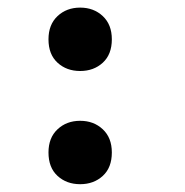

<svg xmlns="http://www.w3.org/2000/svg" viewBox="-20 -467 478 497"><path d="M187.5 -154.3Q222.7 -154.3 246.1 -132.3Q269.5 -110.4 269.5 -72.3Q269.5 -33.2 246.1 -11.7Q222.7 9.8 187.5 9.8Q152.3 9.8 128.9 -11.7Q105.5 -33.2 105.5 -72.3Q105.5 -110.4 128.9 -132.3Q152.3 -154.3 187.5 -154.3ZM187.5 -447.3Q222.7 -447.3 246.1 -425.3Q269.5 -403.3 269.5 -365.2Q269.5 -326.2 246.1 -304.7Q222.7 -283.2 187.5 -283.2Q152.3 -283.2 128.9 -304.7Q105.5 -326.2 105.5 -365.2Q105.5 -403.3 128.9 -425.3Q152.3 -447.3 187.5 -447.3Z"/></svg>

Font: Sudo Variable
Style: Regular
Weight: 400
Monospace: yes
Designer: Jens Kutilek
Foundry: Jens Kutilek
Version: Version 0.040